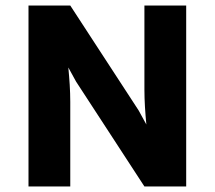

<svg xmlns="http://www.w3.org/2000/svg" viewBox="-20 -674 776 694"><path d="M234 0V-306C234 -347 231 -387 227 -430L255 -379L502 0H653V-654H502V-350C502 -309 505 -266 509 -224L481 -275L234 -654H83V0Z"/></svg>

Font: Falling Sky
Style: ExBd
Weight: 400
Designer: Paul D. Hunt
Foundry: Adobe Systems Incorporated
Version: Version 1.02